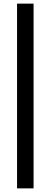

<svg xmlns="http://www.w3.org/2000/svg" viewBox="-20 -832 264 1058"><path d="M165 206H74V-812H165Z"/></svg>

Font: Rilu
Style: Bold
Weight: 500
Designer: Alí Sinisterra
Foundry: Alí Sinisterra
Version: ""